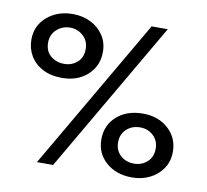

<svg xmlns="http://www.w3.org/2000/svg" viewBox="-75 -742 890 825"><g transform="rotate(10 370.0 -330.0)"><path d="M208 0H137.5L521.5 -660H592ZM180 -375Q130.5 -375 95.2 -393.8Q60 -412.5 41.2 -444.2Q22.5 -476 22.5 -514.5Q22.5 -576 67.8 -614.8Q113 -653.5 180 -653.5Q222.5 -653.5 257.5 -636.2Q292.5 -619 313.5 -587.8Q334.5 -556.5 334.5 -514.5Q334.5 -454 291.2 -414.5Q248 -375 180 -375ZM179 -436Q212 -436 235.8 -456.8Q259.5 -477.5 259.5 -514.5Q259.5 -550 235.2 -572Q211 -594 179 -594Q144.5 -594 120 -571.8Q95.5 -549.5 95.5 -514.5Q95.5 -477 120 -456.5Q144.5 -436 179 -436ZM550.5 -6Q481.5 -6 437.2 -45Q393 -84 393 -145Q393 -206.5 436.8 -245.5Q480.5 -284.5 550.5 -284.5Q618 -284.5 661.5 -245Q705 -205.5 705 -145Q705 -103 684 -71.8Q663 -40.5 628 -23.2Q593 -6 550.5 -6ZM549 -66Q582.5 -66 606.2 -87.5Q630 -109 630 -145Q630 -180 606.5 -202Q583 -224 549 -224Q513 -224 489.5 -201.8Q466 -179.5 466 -145Q466 -109 490 -87.5Q514 -66 549 -66Z"/></g></svg>

Font: Lucymar Sans Medium
Style: Regular
Weight: 500
Foundry: The League of Moveable Type (original font) / Main changes by Cristiano Sobral with portions from Mirco Monsees
Version: Version 2.001;August 30, 2020;FontCreator 13.0.0.2681 64-bit